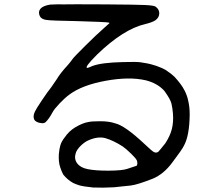

<svg xmlns="http://www.w3.org/2000/svg" viewBox="-20 -749 1040 897"><path d="M276.4 -728.5Q299.8 -729.5 474.6 -728.5Q615.2 -727.5 657.2 -725.6Q699.2 -723.6 707 -717.8Q724.6 -705.1 724.1 -686Q723.6 -667 706.1 -654.3Q691.4 -644.5 659.2 -636.7Q556.6 -613.3 432.6 -493.2Q372.1 -432.6 387.7 -431.6Q391.6 -431.6 411.1 -440.4Q454.1 -457 556.6 -459Q617.2 -460.9 636.7 -458Q655.3 -455.1 668.9 -452.6Q682.6 -450.2 710 -441.4Q738.3 -431.6 755.9 -420.9Q782.2 -403.3 795.9 -389.6Q812.5 -371.1 823.7 -356Q835 -340.8 842.8 -325.2Q854.5 -301.8 858.4 -282.2Q866.2 -252 866.2 -213.9Q865.2 -116.2 839.8 -69.3Q832 -51.8 785.2 9.8Q745.1 64.5 693.4 85.9Q621.1 114.3 590.8 117.7Q560.5 121.1 511.7 126Q458 128.9 415 127Q367.2 122.1 350.1 116.7Q333 111.3 321.3 105.5Q294.9 90.8 275.4 66.4Q268.6 54.7 260.7 30.8Q252.9 6.8 254.9 -28.3Q256.8 -52.7 262.2 -70.8Q267.6 -88.9 283.2 -108.4Q301.8 -135.7 330.1 -153.3Q366.2 -174.8 391.6 -178.7Q407.2 -182.6 448.2 -182.6Q489.3 -182.6 517.6 -172.9Q562.5 -163.1 654.3 -77.1Q690.4 -43 698.2 -39.1Q714.8 -30.3 726.6 -47.9Q735.4 -59.6 752 -79.1Q774.4 -113.3 782.7 -145.5Q791 -177.7 788.1 -216.8Q786.1 -243.2 781.2 -264.2Q776.4 -285.2 748 -324.2Q715.8 -360.4 660.2 -374Q583 -391.6 473.6 -371.6Q364.3 -351.6 304.7 -307.6Q282.2 -291 257.8 -265.1Q233.4 -239.3 225.6 -224.6Q209 -193.4 192.4 -177.7Q184.6 -171.9 172.9 -173.8Q146.5 -176.8 139.6 -191.4Q132.8 -207 143.6 -228.5Q147.5 -238.3 175.3 -279.8Q203.1 -321.3 219.7 -341.8Q232.4 -359.4 245.1 -378.9Q261.7 -407.2 297.9 -446.3Q313.5 -464.8 319.3 -473.6Q324.2 -481.4 377.9 -534.7Q431.6 -587.9 463.9 -616.2Q489.3 -638.7 491.2 -640.6Q492.2 -642.6 487.3 -643.6Q475.6 -646.5 337.9 -650.4Q220.7 -652.3 196.8 -655.8Q172.9 -659.2 166 -673.8Q157.2 -693.4 168.5 -707.5Q179.7 -721.7 213.9 -727.5Q252 -729.5 276.4 -728.5ZM472.7 -103.5Q437.5 -113.3 391.6 -92.8Q373 -84 356 -66.9Q338.9 -49.8 334 -34.2Q325.2 -6.8 340.3 13.7Q355.5 34.2 388.7 41Q426.8 48.8 488.8 48.3Q550.8 47.9 574.2 40Q580.1 38.1 600.6 31.2Q611.3 28.3 618.2 25.4Q621.1 23.4 621.6 15.1Q622.1 6.8 619.1 0Q614.3 -9.8 592.3 -31.2Q570.3 -52.7 553.7 -64.5Q511.7 -91.8 472.7 -103.5Z"/></svg>

Font: JasonHandwriting4
Style: Regular
Weight: 400
Version: Version 1.01.21